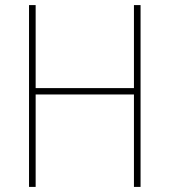

<svg xmlns="http://www.w3.org/2000/svg" viewBox="-20 -734 665 754"><path d="M532 0V-714H506V-388H120V-714H94V0H120V-363H506V0Z"/></svg>

Font: Noto Sans Ethiopic SemiCondensed Thin
Style: Regular
Weight: 100
Width: 4
Designer: Monotype Design Team
Foundry: Monotype Imaging Inc.
Version: Version 2.102